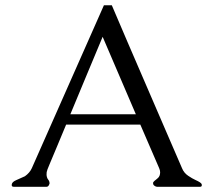

<svg xmlns="http://www.w3.org/2000/svg" viewBox="-20 -717 818 737"><path d="M748 0H583Q578.6 0 574 -3.2Q569.3 -6.3 568.4 -9Q567.4 -11.7 567.4 -14.6Q567.4 -17.6 572.5 -22.2Q577.6 -26.9 584 -31.7Q590.3 -36.6 592.5 -42.7Q594.7 -48.8 594.7 -55.7Q594.7 -63 590.8 -71.8L518.6 -238.8H233.9Q216.3 -196.8 199 -155Q181.6 -113.3 170.7 -87.6Q159.7 -62 159.2 -56.4Q158.7 -50.8 158.7 -46.6Q158.7 -42.5 160.2 -37.1Q161.6 -31.7 165 -27.6Q168.5 -23.4 169.4 -19.3Q170.4 -15.1 170.4 -13.7Q170.4 -12.2 169.4 -10.3Q166 0 158.7 0H32.7Q22.9 0 25.4 -10.3Q27.3 -19 42 -25.4Q56.6 -31.7 75.7 -40.5Q94.2 -53.7 102.1 -71.3L378.9 -696.8H409.2Q433.6 -639.2 469.5 -555.7Q505.4 -472.2 543.7 -383.8Q582 -295.4 617.9 -211.9Q653.8 -128.4 678.7 -71.3Q686 -53.2 702.4 -42.2Q718.8 -31.2 729.7 -26.4Q740.7 -21.5 746.6 -17.6Q752.4 -13.7 753.7 -11Q754.9 -8.3 754.9 -6.6Q754.9 -4.9 753.7 -2.4Q752.4 0 748 0ZM501.5 -278.3 374 -575.7Q342.8 -501 311.8 -426.8Q280.8 -352.5 250 -278.3Z"/></svg>

Font: Caudex
Style: Regular
Weight: 400
Version: Version 1.04